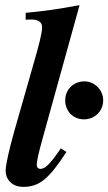

<svg xmlns="http://www.w3.org/2000/svg" viewBox="-20 -719 422 748"><path d="M217 -141C177 -82 156 -61 138 -61C128 -61 123 -68 123 -76C123 -90 130 -122 145 -176L290 -699C204 -683 155 -676 80 -669V-642C91 -643 97 -643 102 -643C129 -643 144 -633 144 -613C144 -589 131 -541 110 -468L36 -209C16 -138 2 -77 2 -54C2 -18 29 9 70 9C134 9 170 -22 239 -127ZM309 -402C266 -402 234 -370 234 -328C234 -286 265 -254 307 -254C349 -254 382 -286 382 -328C382 -368 349 -402 309 -402Z"/></svg>

Font: STIXGeneral
Style: Bold Italic
Weight: 700
Italic angle: -16.33°
Designer: MicroPress Inc., with final additions and corrections provided by Coen Hoffman, Elsevier (retired)
Version: Version 1.1.0